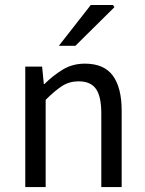

<svg xmlns="http://www.w3.org/2000/svg" viewBox="-20 -755 587 775"><path d="M82 0V-486.1H150L156.9 -416H159.6Q194.7 -450.7 233.8 -474.4Q273 -498.1 322.7 -498.1Q400 -498.1 435.6 -449.5Q471.1 -401 471.1 -308V0H388.9V-297.4Q388.9 -365.6 367.4 -396.1Q345.9 -426.7 297.2 -426.7Q259.9 -426.7 230.6 -407.8Q201.3 -389 164.3 -352V0ZM217.4 -570 346.3 -734.7H436.6L441.5 -725.6L284.2 -570Z"/></svg>

Font: Source Sans 3
Style: Regular
Weight: 200
Designer: Paul D. Hunt
Foundry: Adobe
Version: Version 3.046;hotconv 1.0.118;makeotfexe 2.5.65603